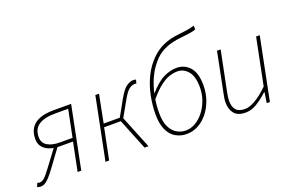

<svg xmlns="http://www.w3.org/2000/svg" viewBox="-116 -1039 2107 1385"><g transform="rotate(-20 937.0 -347.0)"><path d="M286 0 330 -218H230Q185 -218 151.5 -230.5Q118 -243 99 -267Q80 -291 80 -326Q80 -379 103 -412.5Q126 -446 169 -462Q212 -478 272 -478H410L314 0ZM240 -244H336L378 -452H278Q196 -452 152 -423.5Q108 -395 108 -332Q108 -287 144 -265.5Q180 -244 240 -244ZM195 -238 223 -235 118 -92Q91 -55 71 -33Q51 -11 34.5 -1.5Q18 8 -1 8Q-8 8 -15.5 5.5Q-23 3 -26 2L-14 -26Q-9 -25 -5.5 -23.5Q-2 -22 2 -22Q20 -22 38 -36.5Q56 -51 92 -100Z M500 0 596 -478H624L582 -264H706L774 -386Q809 -448 837 -467Q865 -486 890 -486Q902 -486 910 -482L902 -454Q898 -456 895 -456Q892 -456 888 -456Q870 -456 848.5 -441.5Q827 -427 798 -376L728 -252L830 0H800L704 -238H576L528 0Z M1121 12Q1075 12 1037.5 -9.5Q1000 -31 978 -77.5Q956 -124 956 -198Q956 -265 970 -336.5Q984 -408 1016 -475Q1048 -542 1102 -594Q1141 -632 1191.5 -654.5Q1242 -677 1318 -685Q1352 -689 1371.5 -691.5Q1391 -694 1404.5 -697.5Q1418 -701 1434 -706L1435 -676Q1416 -669 1387 -664.5Q1358 -660 1318 -656Q1248 -649 1200 -628.5Q1152 -608 1120 -576Q1070 -526 1040 -462Q1010 -398 997 -330.5Q984 -263 984 -200Q984 -129 1005 -88.5Q1026 -48 1058 -31Q1090 -14 1123 -14Q1162 -14 1198 -35Q1234 -56 1262.5 -92.5Q1291 -129 1307.5 -175.5Q1324 -222 1324 -274Q1324 -357 1290.5 -396.5Q1257 -436 1210 -436Q1181 -436 1149 -426Q1117 -416 1078 -386.5Q1039 -357 989 -298L994 -336Q1059 -411 1111 -436.5Q1163 -462 1212 -462Q1273 -462 1313 -417.5Q1353 -373 1353 -278Q1353 -220 1335 -167.5Q1317 -115 1285 -74.5Q1253 -34 1211 -11Q1169 12 1121 12Z M1574 12Q1513 12 1486.5 -20.5Q1460 -53 1460 -104Q1460 -122 1462 -134.5Q1464 -147 1468 -168L1530 -478H1558L1496 -172Q1492 -150 1490 -136.5Q1488 -123 1488 -108Q1488 -62 1509 -38Q1530 -14 1578 -14Q1611 -14 1656 -39.5Q1701 -65 1758 -120L1830 -478H1858L1762 0H1738L1750 -80H1746Q1704 -41 1661 -14.5Q1618 12 1574 12Z"/></g></svg>

Font: Source Sans 3 VF
Style: Italic
Weight: 200
Italic angle: -11°
Designer: Paul D. Hunt
Foundry: Adobe Systems Incorporated
Version: Version 3.042;hotconv 1.0.118;makeotfexe 2.5.65603